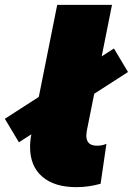

<svg xmlns="http://www.w3.org/2000/svg" viewBox="-93 -762 548 792"><path d="M31 -156Q31 -182 37 -212L143 -742H369L265 -222Q263 -208 263 -203Q263 -161 307 -161Q330 -161 346 -169L322 -4Q272 10 222 10Q131 10 81 -33.5Q31 -77 31 -156ZM-73 -272 377 -562 435 -465 -15 -175Z"/></svg>

Font: Montserrat Alternates Black
Style: Italic
Weight: 900
Italic angle: -11.3°
Designer: Julieta Ulanovsky
Foundry: Julieta Ulanovsky
Version: Version 7.200